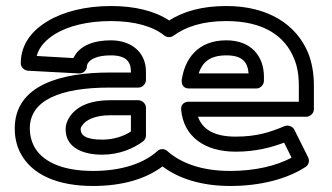

<svg xmlns="http://www.w3.org/2000/svg" viewBox="-20 -583 1103 638"><path d="M224 -390 102 -397C110 -428 133 -451 163 -470C206 -496 269 -513 349 -513C428 -513 489 -495 526 -465C535 -458 548 -458 556 -464C597 -494 653 -513 732 -513C858 -513 927 -462 957 -389C968 -363 973 -333 973 -299V-245H607C596 -245 580 -239 582 -218C590 -130 659 -79 763 -79C830 -79 881 -93 924 -109L949 -59C898 -32 828 -15 745 -15C648 -15 580 -42 536 -81C526 -90 511 -89 503 -81C460 -42 388 -15 289 -15C183 -15 118 -48 92 -99C84 -116 79 -134 79 -156C79 -251 182 -292 344 -292H440C455 -292 465 -306 465 -317V-345C465 -409 417 -449 348 -449C294 -449 244 -433 224 -390ZM995 -28C1005 -34 1010 -48 1004 -60L958 -152C953 -162 939 -169 926 -164C878 -144 834 -129 763 -129C689 -129 652 -155 638 -195H998C1009 -195 1023 -205 1023 -220V-299C1023 -338 1017 -374 1004 -407C965 -501 872 -563 732 -563C653 -563 591 -546 542 -515C494 -547 427 -563 349 -563C263 -563 190 -544 137 -512C92 -485 49 -440 49 -373C49 -361 59 -349 73 -348L242 -339C258 -338 269 -351 269 -364C269 -367 270 -369 272 -373C281 -387 304 -399 348 -399C398 -399 415 -379 415 -345V-342H344C186 -342 29 -302 29 -156C29 -127 35 -100 47 -76C86 0 175 35 289 35C386 35 464 12 520 -30C573 10 649 35 745 35C847 35 935 11 995 -28ZM198 -154C198 -88 262 -69 320 -69C377 -69 424 -90 455 -113C462 -118 465 -126 465 -133V-225C465 -240 451 -250 440 -250H346C287 -250 237 -234 211 -194C203 -182 198 -168 198 -154ZM248 -154C248 -157 249 -161 253 -166C265 -184 295 -200 346 -200H415V-146C392 -131 359 -119 320 -119C264 -119 248 -134 248 -154ZM857 -328C857 -397 814 -449 732 -449C636 -449 594 -386 584 -318C583 -308 585 -289 608 -289H832C847 -289 857 -303 857 -314ZM806 -339H640C652 -374 675 -399 732 -399C785 -399 803 -377 806 -339Z"/></svg>

Font: Asimov
Style: XWidOu
Weight: 500
Designer: Google
Version: Version 2.000980; 2014